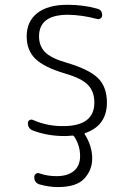

<svg xmlns="http://www.w3.org/2000/svg" viewBox="-20 -550 540 790"><path d="M246.1 -248Q161.1 -273.4 125.5 -308.1Q89.8 -342.8 89.8 -400.4Q89.8 -461.9 133.3 -496.1Q176.8 -530.3 257.8 -530.3Q323.2 -530.3 378.9 -514.6Q400.4 -509.8 400.4 -487.3Q400.4 -479.5 394 -474.6Q387.7 -469.7 379.9 -471.7Q319.3 -488.3 259.8 -489.3Q140.6 -489.3 140.6 -400.4Q140.6 -361.3 165 -335.9Q189.5 -310.5 253.9 -292Q346.7 -264.6 383.3 -228.5Q419.9 -192.4 419.9 -127.9Q419.9 -34.2 332 -2.9Q325.2 -1 329.1 2.9Q359.4 51.8 359.4 101.6Q359.4 149.4 327.1 184.6Q294.9 219.7 217.8 219.7Q181.6 219.7 143.6 209Q120.1 202.1 121.1 177.7Q121.1 169.9 127.9 165Q134.8 160.2 141.6 163.1Q174.8 174.8 211.9 174.8Q258.8 174.8 284.2 153.3Q309.6 131.8 309.6 91.8Q309.6 49.8 286.1 12.7Q283.2 7.8 278.3 7.8Q258.8 9.8 245.1 9.8Q175.8 9.8 116.2 -12.7Q94.7 -20.5 94.7 -43.9Q94.7 -51.8 101.6 -55.7Q108.4 -59.6 115.2 -56.6Q174.8 -30.3 240.2 -31.2Q368.2 -31.2 368.2 -127.9Q368.2 -173.8 341.3 -201.2Q314.5 -228.5 246.1 -248Z"/></svg>

Font: Rounded-L Mgen+ 1mn light
Style: Regular
Weight: 200
Designer: [Source Han Sans]
Ryoko NISHIZUKA  (kana & ideographs); Paul D. Hunt (Latin, Greek & Cyrillic); Wenlong ZHANG  (bopomofo
Version: Version 1.059.20150602